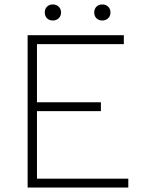

<svg xmlns="http://www.w3.org/2000/svg" viewBox="-20 -843 640 862"><path d="M104 -685H536V-645H146V-384H433V-344H146V-41H556V-1H104ZM181 -787Q181 -803 191 -813Q201 -823 217 -823Q233 -823 243.5 -813Q254 -803 254 -787Q254 -771 243.5 -761Q233 -751 217 -751Q201 -751 191 -761Q181 -771 181 -787ZM403 -787Q403 -803 413 -813Q423 -823 439 -823Q455 -823 465.5 -813Q476 -803 476 -787Q476 -771 465.5 -761Q455 -751 439 -751Q423 -751 413 -761Q403 -771 403 -787Z"/></svg>

Font: Bellota Text Light
Style: Regular
Weight: 300
Designer: Kemie Guaida
Foundry: Kemie Guaida
Version: Version 4.001